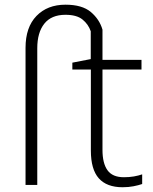

<svg xmlns="http://www.w3.org/2000/svg" viewBox="-20 -785 649 815"><path d="M500.5 9.8Q433.1 9.8 399.4 -28.1Q365.7 -65.9 365.7 -146V-489.7H287.1V-519L365.2 -534.2V-652.3Q355 -682.1 330.3 -702.1Q305.7 -722.2 257.8 -722.2Q198.2 -722.2 168.2 -684.6Q138.2 -647 138.2 -580.1V0H88.4V-582Q88.4 -669.4 134.8 -717.3Q181.2 -765.1 257.8 -765.1Q328.6 -765.1 365.5 -734.1Q402.3 -703.1 415 -659.2V-530.8H580.6V-489.7H415V-148.9Q415 -91.8 436.3 -62.3Q457.5 -32.7 505.9 -32.7Q528.8 -32.7 548.6 -36.1Q568.4 -39.6 583.5 -44.9V-3.9Q567.9 1.5 546.9 5.6Q525.9 9.8 500.5 9.8Z"/></svg>

Font: Open Sans Light
Style: Regular
Weight: 300
Designer: Monotype Design Team
Foundry: Monotype Imaging Inc.
Version: Version 3.000; ttfautohint (v1.8.4)